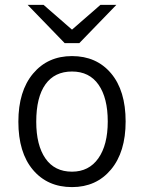

<svg xmlns="http://www.w3.org/2000/svg" viewBox="-20 -752 588 784"><path d="M304 -576H244L93 -732H158L274 -631L390 -732H455ZM274 12Q174 12 114.5 -58.5Q55 -129 55 -255Q55 -380 115 -451.5Q175 -523 274 -523Q374 -523 433.5 -452.5Q493 -382 493 -256Q493 -131 433 -59.5Q373 12 274 12ZM274 -51Q343 -51 381.5 -105.5Q420 -160 420 -256Q420 -352 382.5 -406Q345 -460 274 -460Q203 -460 165.5 -407.5Q128 -355 128 -255Q128 -159 165.5 -105Q203 -51 274 -51Z"/></svg>

Font: Overpass Light
Style: Regular
Weight: 300
Designer: Delve Withrington, Thomas Jockin
Foundry: Delve Fonts
Version: Version 3.000;DELV;Overpass